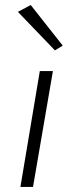

<svg xmlns="http://www.w3.org/2000/svg" viewBox="-20 -742 269 762"><path d="M51 -695 198 -542 229 -561 102 -722ZM138 -460 61 0H111L190 -460Z"/></svg>

Font: Jost Light
Style: Italic
Weight: 300
Italic angle: -5°
Version: Version 3.710